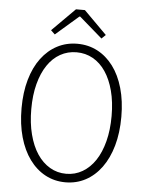

<svg xmlns="http://www.w3.org/2000/svg" viewBox="-58 -885 715 943"><g transform="rotate(5 300.0 -413.5)"><path d="M300 12Q246 12 201 -12Q156 -36 123 -81Q90 -126 72 -189.5Q54 -253 54 -332Q54 -410 72 -473Q90 -536 123 -580Q156 -624 201 -647.5Q246 -671 300 -671Q354 -671 399 -647.5Q444 -624 477 -580Q510 -536 528 -473Q546 -410 546 -332Q546 -253 528 -189.5Q510 -126 477 -81Q444 -36 399 -12Q354 12 300 12ZM300 -30Q344 -30 380.5 -51.5Q417 -73 443 -112Q469 -151 483.5 -207Q498 -263 498 -332Q498 -401 483.5 -456Q469 -511 443 -549.5Q417 -588 380.5 -608.5Q344 -629 300 -629Q256 -629 219.5 -608.5Q183 -588 157 -549.5Q131 -511 116.5 -456Q102 -401 102 -332Q102 -263 116.5 -207Q131 -151 157 -112Q183 -73 219.5 -51.5Q256 -30 300 -30ZM185 -707 165 -726 278 -839H322L435 -726L415 -707L302 -805H298Z"/></g></svg>

Font: Source Code Pro Light
Style: Regular
Weight: 300
Monospace: yes
Designer: Paul D. Hunt, Teo Tuominen
Foundry: Adobe Systems Incorporated
Version: Version 2.030;PS 1.000;hotconv 16.6.51;makeotf.lib2.5.65220